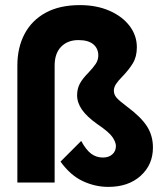

<svg xmlns="http://www.w3.org/2000/svg" viewBox="-20 -715 636 752"><path d="M404 17Q353 17 304.5 -5.5Q256 -28 217 -82L298 -163Q317 -128 337 -113Q357 -98 383 -98Q406 -98 420 -110.5Q434 -123 434 -143Q434 -158 420.5 -178Q407 -198 361 -229Q320 -258 301 -285.5Q282 -313 282 -342Q282 -367 292.5 -387Q303 -407 327 -431Q345 -450 355 -465Q365 -480 365 -498Q365 -525 345.5 -541.5Q326 -558 287 -558Q245 -558 219.5 -532Q194 -506 194 -458V0H48V-458Q48 -529 76.5 -582.5Q105 -636 159.5 -665.5Q214 -695 293 -695Q358 -695 408.5 -673Q459 -651 487.5 -613.5Q516 -576 516 -530Q516 -493 500.5 -467.5Q485 -442 460 -416Q443 -399 434.5 -386Q426 -373 426 -360Q426 -345 436 -333Q446 -321 478 -297Q532 -257 555.5 -220.5Q579 -184 579 -137Q579 -70 531 -26.5Q483 17 404 17Z"/></svg>

Font: Gabarito
Style: Bold
Weight: 700
Designer: Leandro Assis / Alvaro Franca / Felipe Casaprima
Foundry: Naipe Foundry
Version: Version 1.000